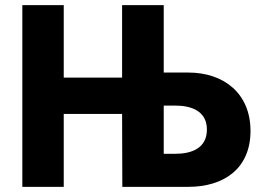

<svg xmlns="http://www.w3.org/2000/svg" viewBox="-20 -723 1053 741"><path d="M707.1 -1.9C844 -1.9 946.8 -72.4 946.8 -217.8C946.8 -362.3 844 -443 707.1 -443H611.9V-703.1H451.2V-423.5H226V-703.1H66.2V-1.9H226V-283.2H451.2L452.1 -1.9ZM611.9 -315.5H656.1C719 -315.5 778.5 -294.3 778.5 -222.9C778.5 -150.6 719 -129.4 656.1 -129.4H611.9Z"/></svg>

Font: Sztylet
Style: Bd
Weight: 700
Foundry: Cannot Into Space Fonts, PlusOne Fonts
Version: Version 0.12